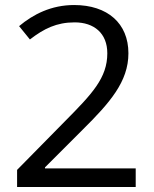

<svg xmlns="http://www.w3.org/2000/svg" viewBox="-20 -744 612 764"><path d="M520 0V-74H159V-78L308 -227C417 -335 491 -419 491 -532C491 -651 408 -724 275 -724C184 -724 112 -687 56 -640L99 -587C155 -630 205 -655 277 -655C354 -655 407 -612 407 -532C407 -434 347 -371 238 -261L48 -68V0Z"/></svg>

Font: Noto Sans Sinhala UI
Style: Regular
Weight: 400
Designer: Jelle Bosma - Monotype Design Team
Foundry: Monotype Imaging Inc.
Version: Version 2.006